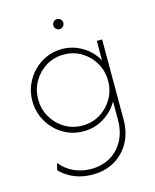

<svg xmlns="http://www.w3.org/2000/svg" viewBox="-114 -624 743 918"><g transform="rotate(-15 257.0 -165.0)"><path d="M230.6 216.7Q198.6 216.7 169.4 209.4Q140.3 202.1 115.3 187.5Q90.3 172.9 70.8 152.8L79.2 118.8Q105.6 152.1 144.8 170.5Q184 188.9 230.6 188.9Q283.3 188.9 324.7 165.3Q366 141.7 389.9 97.9Q413.9 54.2 413.9 -5.6V-95.8Q388.2 -50.7 342.7 -22.6Q297.2 5.6 241.7 5.6Q200 5.6 163.9 -10.1Q127.8 -25.7 100.3 -53.8Q72.9 -81.9 57.3 -118.8Q41.7 -155.6 41.7 -197.9Q41.7 -239.6 57.3 -276.4Q72.9 -313.2 100.3 -341.3Q127.8 -369.4 163.9 -385.4Q200 -401.4 241.7 -401.4Q295.1 -401.4 341 -374.3Q386.8 -347.2 413.9 -300V-395.8H440.3V0.7Q440.3 65.3 413.2 113.9Q386.1 162.5 338.9 189.6Q291.7 216.7 230.6 216.7ZM243.8 -22.2Q291.7 -22.2 330.9 -45.8Q370.1 -69.4 393.4 -109.4Q416.7 -149.3 416.7 -197.9Q416.7 -246.5 393.4 -286.5Q370.1 -326.4 330.9 -350Q291.7 -373.6 243.8 -373.6Q195.8 -373.6 156.6 -350Q117.4 -326.4 94.1 -286.5Q70.8 -246.5 70.8 -197.9Q70.8 -149.3 94.1 -109.4Q117.4 -69.4 156.6 -45.8Q195.8 -22.2 243.8 -22.2ZM256.9 -495.8Q250 -495.8 244.4 -499.3Q238.9 -502.8 235.4 -508.3Q231.9 -513.9 231.9 -520.8Q231.9 -527.8 235.4 -533.3Q238.9 -538.9 244.4 -542.4Q250 -545.8 256.9 -545.8Q263.9 -545.8 269.4 -542.4Q275 -538.9 278.5 -533.3Q281.9 -527.8 281.9 -520.8Q281.9 -513.9 278.5 -508.3Q275 -502.8 269.4 -499.3Q263.9 -495.8 256.9 -495.8Z"/></g></svg>

Font: Afacad Flux Thin
Style: Regular
Weight: 250
Designer: Kristian Moeller
Foundry: Dicotype
Version: Version 1.100